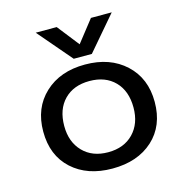

<svg xmlns="http://www.w3.org/2000/svg" viewBox="-106 -798 867 910"><g transform="rotate(-15 327.5 -343.0)"><path d="M292 -535.2 149.9 -701.2H252.9L336.9 -594.2L420.9 -701.2H522.9L380.9 -535.2ZM335.9 15.1Q212.9 15.1 137.9 -53.2Q63 -121.6 63 -238.8Q63 -354.5 138.2 -424.8Q213.4 -495.1 335.9 -495.1Q458.5 -495.1 534.2 -424.8Q609.9 -354.5 609.9 -238.8Q609.9 -121.6 534.7 -53.2Q459.5 15.1 335.9 15.1ZM505.9 -238.8Q505.9 -320.3 460 -367.2Q414.1 -414.1 335.9 -414.1Q257.8 -414.1 211.9 -367.2Q166 -320.3 166 -238.8Q166 -160.2 212.2 -112.5Q258.3 -64.9 335.9 -64.9Q413.6 -64.9 459.7 -112.5Q505.9 -160.2 505.9 -238.8Z"/></g></svg>

Font: Prompt
Style: Regular
Weight: 400
Designer: Katatrad Team
Foundry: CadsonDemak
Version: Version 1.000;PS 001.000;hotconv 1.0.88;makeotf.lib2.5.64775